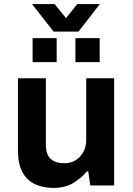

<svg xmlns="http://www.w3.org/2000/svg" viewBox="-20 -910 651 942"><path d="M242 12Q192 12 152.5 -6Q113 -24 90.5 -64.5Q68 -105 68 -173V-526H205V-202Q205 -151 229 -130Q253 -109 296 -109Q327 -109 351 -124Q375 -139 389 -164.5Q403 -190 403 -222V-526H540V0H423L413 -69H406Q380 -37 340 -12.5Q300 12 242 12ZM350 -605V-723H469V-605ZM140 -605V-723H258V-605ZM243 -755 137 -890H248L304 -821L359 -890H470L365 -755Z"/></svg>

Font: Archivo VF Beta
Style: Regular
Weight: 400
Designer: Hector Gatti
Foundry: Omnibus-Type
Version: Version 1.002